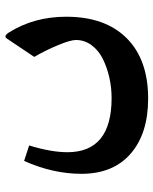

<svg xmlns="http://www.w3.org/2000/svg" viewBox="52 -434 576 721"><g transform="rotate(-90 340.5 -73.0)"><path d="M331.1 194.8Q200.2 194.8 124.5 129.2Q48.8 63.5 48.8 -55.7Q48.8 -162.6 97.2 -271L155.3 -252Q129.9 -169.4 129.9 -108.4Q129.9 57.6 333.5 57.6Q372.6 57.6 410.4 49.1Q448.2 40.5 480.2 24.7Q512.2 8.8 531.7 -17.6Q551.3 -43.9 551.3 -76.2Q551.3 -97.2 532 -143.6Q512.7 -189.9 487.8 -232.9L556.2 -335Q565.4 -349.6 579.1 -328.6Q638.7 -234.4 638.7 -112.8Q638.7 33.2 558.3 114Q478 194.8 331.1 194.8Z"/></g></svg>

Font: Sahel SemiBold FD
Style: SemiBold-FD
Weight: 600
Foundry: Saber Rastikerdar (saber.rastikerdar@gmail.com)
Version: Version 3.3.0